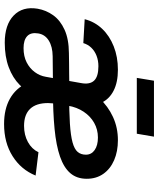

<svg xmlns="http://www.w3.org/2000/svg" viewBox="65 -840 787 957"><g transform="rotate(90 458.5 -361.5)"><path d="M192.9 8.3Q103.5 8.3 57.4 -36.1Q11.2 -80.6 23.4 -155.3Q30.8 -198.2 56.2 -233.4Q81.5 -268.6 128.2 -289.8Q174.8 -311 244.6 -311.5Q271 -312 295.2 -312.3Q319.3 -312.5 345.9 -312.7Q372.6 -313 405.8 -313.5L395.5 -231.9Q362.3 -231.9 327.1 -231.2Q292 -230.5 260.3 -230.5Q212.9 -230 182.4 -211.2Q151.9 -192.4 146.5 -158.2Q140.6 -122.1 159.9 -103.8Q179.2 -85.4 219.7 -85.4Q260.7 -85.4 290.8 -100.8Q320.8 -116.2 339.4 -141.4Q357.9 -166.5 362.8 -196.3L394 -371.6Q402.3 -415 382.1 -436.8Q361.8 -458.5 310.1 -458.5Q281.7 -458.5 257.8 -449.2Q233.9 -439.9 217.8 -423.1Q201.7 -406.2 194.8 -383.3L75.7 -390.1Q88.4 -439.9 123.5 -477.1Q158.7 -514.2 211.2 -534.9Q263.7 -555.7 327.6 -555.7Q390.1 -555.7 432.1 -534.2Q474.1 -512.7 492.2 -473.4Q510.3 -434.1 501 -380.4L463.4 -153.3L455.6 -148.4Q439.5 -102.1 403.8 -66.7Q368.2 -31.2 315.2 -11.5Q262.2 8.3 192.9 8.3ZM598.1 11.7Q523.9 11.7 472.2 -17.3Q420.4 -46.4 395.3 -100.6Q370.1 -154.8 375 -230.5Q378.9 -299.8 403.3 -359.1Q427.7 -418.5 468.8 -462.6Q509.8 -506.8 563 -531.2Q616.2 -555.7 678.7 -555.7Q734.9 -555.7 778.3 -536.9Q821.8 -518.1 846.4 -483.2Q871.1 -448.2 871.1 -400.4Q871.1 -351.1 843.3 -318.6Q815.4 -286.1 760.3 -267.1Q705.1 -248 622.6 -240Q540 -231.9 430.2 -231.9L443.8 -312.5Q536.1 -312.5 595.9 -316.4Q655.8 -320.3 689.7 -329.6Q723.6 -338.9 737.3 -355.2Q751 -371.6 751 -396Q751 -423.8 727.8 -439.9Q704.6 -456.1 665.5 -456.1Q625.5 -456.1 592.3 -437.3Q559.1 -418.5 536.9 -385Q514.6 -351.6 506.8 -307.1Q502.9 -282.2 499.8 -263.2Q496.6 -244.1 495.1 -230.5Q493.7 -216.8 493.7 -207.5Q493.7 -148.4 522.5 -118.2Q551.3 -87.9 607.4 -87.9Q652.8 -87.9 688 -107.2Q723.1 -126.5 738.8 -159.7L855 -145.5Q825.7 -73.2 758.5 -30.8Q691.4 11.7 598.1 11.7ZM661.1 -735.4 646.5 -649.9H368.2L382.3 -735.4Z"/></g></svg>

Font: Inter SemiBold
Style: Italic
Weight: 600
Italic angle: -9.3988°
Designer: Rasmus Andersson
Foundry: rsms
Version: Version 4.001;git-66647c0bb